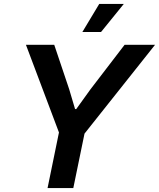

<svg xmlns="http://www.w3.org/2000/svg" viewBox="-20 -957 809 977"><path d="M280 -283 112 -729H256L332 -503L362 -402H368L440 -502L614 -729H769L410 -277L353 0H222ZM485 -937H610L494 -794H399Z"/></svg>

Font: Mona Sans SemiBold
Style: Italic
Weight: 600
Italic angle: -11.7°
Designer: Deni Anggara
Foundry: GitHub
Version: Version 2.000